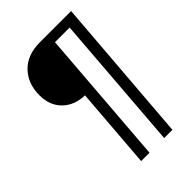

<svg xmlns="http://www.w3.org/2000/svg" viewBox="-259 -817 1103 1103"><g transform="rotate(-45 293.0 -265.0)"><path d="M466 182H399L464 -651H345L280 182H212L251 -313Q168 -315 117 -365Q66 -415 66 -498Q66 -593 123.5 -652.5Q181 -712 284 -712H537Z"/></g></svg>

Font: Muli
Style: Italic
Weight: 400
Italic angle: -4.541°
Designer: Vernon Adams
Foundry: Vernon Adams
Version: Version 2.001